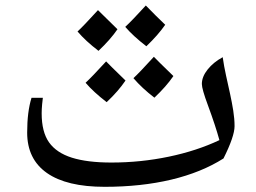

<svg xmlns="http://www.w3.org/2000/svg" viewBox="-20 -682 948 711"><path d="M367.7 9.8Q226.6 9.8 153.6 -41.5Q80.6 -92.8 80.6 -190.9Q80.6 -268.1 96.7 -319.8H138.7Q137.7 -314.5 136 -295.7Q134.3 -276.9 134.3 -262.2Q134.3 -193.4 161.6 -154.8Q189 -116.2 246.1 -98.1Q303.2 -80.1 392.6 -80.1Q501 -80.1 605 -101.8Q709 -123.5 792.5 -163.1Q778.3 -215.3 750 -292Q727.5 -352.5 727.5 -371.1Q727.5 -397.9 749 -424.8Q770.5 -451.7 804.7 -470.2Q809.6 -436 817.1 -402.1Q824.7 -368.2 831.8 -335.4Q838.9 -302.7 843.8 -272.2Q848.6 -241.7 848.6 -214.8Q848.6 -177.2 807.6 -95.2Q726.1 -43.5 614.3 -16.8Q502.4 9.8 367.7 9.8ZM444.8 -383.8Q418 -344.2 375 -303.7Q326.7 -340.8 296.9 -375.5Q319.8 -396.5 373 -454.6Q383.3 -443.4 444.8 -383.8ZM622.1 -400.4Q595.7 -361.8 551.8 -320.3Q505.9 -355.5 474.1 -392.6Q494.6 -411.1 549.8 -471.7Q560.5 -460 622.1 -400.4ZM415 -573.7Q388.7 -535.2 344.7 -493.7Q297.4 -529.8 267.1 -565.4Q287.6 -584 342.8 -644.5Q350.6 -636.2 415 -573.7ZM591.8 -590.3Q565.4 -552.2 522 -510.7Q473.6 -547.9 443.8 -582.5Q466.8 -603.5 520 -661.6L557.1 -624Z"/></svg>

Font: Droid Arabic Naskh Colored
Style: Regular
Weight: 400
Designer: Pascal Zoghbi
Foundry: Ascender Corporation
Version: Version 1.00